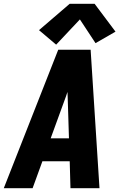

<svg xmlns="http://www.w3.org/2000/svg" viewBox="-42 -999 638 1019"><path d="M-22 0H131L183 -143H328L332 0H486L439 -735H267ZM227 -265 309 -490Q313 -501 316 -511Q317 -501 317 -490L324 -265ZM256 -762 382 -896 465 -770 571 -831 460 -979H328L165 -839Z"/></svg>

Font: Iosevka Sparkle Heavy Oblique
Style: Regular
Weight: 900
Italic angle: -9°
Designer: Belleve Invis
Foundry: Belleve Invis
Version: Version 4.5.0; ttfautohint (v1.8.3)